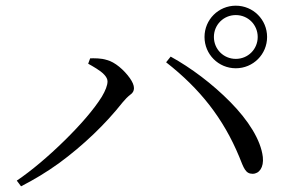

<svg xmlns="http://www.w3.org/2000/svg" viewBox="-20 -741 1040 675"><path d="M809 -501C748 -501 699 -550 699 -611C699 -672 748 -721 809 -721C870 -721 919 -672 919 -611C919 -550 870 -501 809 -501ZM809 -688C766 -688 732 -654 732 -611C732 -568 766 -534 809 -534C852 -534 886 -568 886 -611C886 -654 852 -688 809 -688ZM358 -455C358 -471 340 -487 319 -500C308 -507 299 -512 290 -517L297 -536C312 -536 335 -537 356 -530C384 -523 416 -495 436 -467C446 -453 451 -441 451 -431C451 -422 447 -414 438 -408C429 -401 420 -392 411 -381C351 -305 273 -230 187 -167C144 -136 99 -109 54 -86L39 -106C91 -141 151 -192 207 -247C263 -302 310 -356 338 -401C351 -423 358 -441 358 -455ZM904 -189C908 -152 891 -130 868 -130C843 -130 837 -150 821 -190C765 -325 683 -429 564 -522L580 -542C651 -503 727 -446 790 -382C853 -318 897 -249 904 -189Z"/></svg>

Font: CJK Symbols
Style: Regular
Weight: 400
Designer: Ryoko NISHIZUKA 西塚涼子 (kana & ideographs); Frank Grießhammer (serif-style Latin); Paul D. Hunt (sans serif–style Latin); 
Foundry: Unicode
Version: Version 2.000;hotconv 1.1.0;makeotfexe 2.6.0